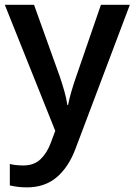

<svg xmlns="http://www.w3.org/2000/svg" viewBox="-20 -561 575 821"><path d="M0.5 -540.5H125.5L236.3 -231.9Q247.1 -199.7 255.4 -170.4Q263.7 -141.1 268.1 -111.8H271Q275.9 -137.2 284.9 -168.5Q293.9 -199.7 305.2 -231.9L411.6 -540.5H535.2L303.2 74.2Q273.4 153.8 222.4 197Q171.4 240.2 95.2 240.2Q70.8 240.2 52.7 237.5Q34.7 234.9 22 231.9V140.1Q32.2 143.1 47.6 144.8Q63 146.5 80.1 146.5Q126 146.5 153.8 119.4Q181.6 92.3 197.3 49.3L216.3 -1.5Z"/></svg>

Font: Open Sans SemiBold
Style: Regular
Weight: 600
Designer: Monotype Design Team
Foundry: Monotype Imaging Inc.
Version: Version 3.003; ttfautohint (v1.8.4)